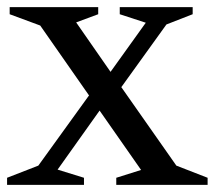

<svg xmlns="http://www.w3.org/2000/svg" viewBox="-36 -520 604 540"><path d="M300.8 -480V-500H505.9V-480L432.1 -451.2L305.2 -274.9L460 -54.2L547.9 -20V0H291V-20L360.8 -42L244.1 -209L126 -43L200.2 -20V0H-16.1V-20L71.8 -54.2L213.9 -251H214.8L77.1 -448.2L-8.8 -480V-500H240.2V-480L178.2 -457L274.9 -317.9L374 -456.1Z"/></svg>

Font: Amethysta
Style: Regular
Weight: 400
Designer: Konstantin Vinogradov, Alexei Vanyashin
Foundry: Cyreal (www.cyreal.org)
Version: Version 1.002